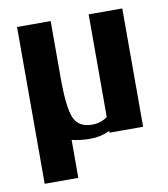

<svg xmlns="http://www.w3.org/2000/svg" viewBox="-70 -500 615 703"><g transform="rotate(-10 237.5 -148.5)"><path d="M306.2 -58.1V-439.9H431.2V0H306.2V-6.8Q273.4 9.8 233.9 9.8Q197.3 9.8 165 2V143.1H40V-439.9H165V-228Q165 -119.6 181.6 -79.8Q198.2 -40 249 -40Q281.7 -40 306.2 -58.1Z"/></g></svg>

Font: Pfennig
Style: Bold
Weight: 700
Version: Version 20120410 ; ttfautohint (v0.8)